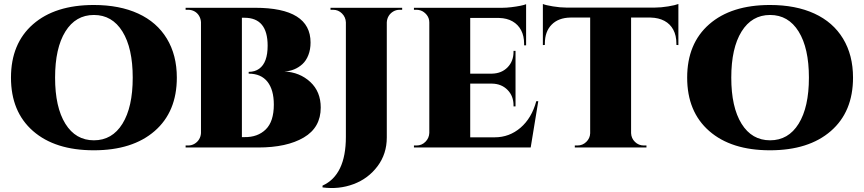

<svg xmlns="http://www.w3.org/2000/svg" viewBox="-20 -739 4328 962"><path d="M450 -714Q579 -714 672.5 -671Q766 -628 816 -545.5Q866 -463 866 -350Q866 -179 755 -82.5Q644 14 450 14Q256 14 145.5 -82.5Q35 -179 35 -350Q35 -521 145.5 -617.5Q256 -714 450 -714ZM307.5 -119Q359 -36 450.5 -36Q542 -36 593.5 -119Q645 -202 645 -350Q645 -498 593.5 -581Q542 -664 450.5 -664Q359 -664 307.5 -581Q256 -498 256 -350Q256 -202 307.5 -119Z M910 -700H1258Q1536 -700 1536 -526Q1536 -491 1525 -463Q1514 -435 1495.5 -418Q1477 -401 1454 -391.5Q1431 -382 1405 -381Q1482 -377 1534.5 -328.5Q1587 -280 1587 -200Q1587 -100 1502 -50Q1417 0 1274 0H910V-10H923Q940 -10 954.5 -18.5Q969 -27 977.5 -41Q986 -55 987 -72V-628Q986 -645 977.5 -659.5Q969 -674 954.5 -682Q940 -690 923 -690H910ZM1192 -52H1205Q1271 -51 1311.5 -90.5Q1352 -130 1352 -215Q1352 -289 1320 -329.5Q1288 -370 1226 -370V-379Q1257 -379 1278.5 -394.5Q1300 -410 1310.5 -439Q1321 -468 1321 -510Q1321 -650 1205 -650H1192Z M1636 -700H1995V-690H1982Q1965 -690 1950.5 -681.5Q1936 -673 1927.5 -659Q1919 -645 1918 -627V-50Q1918 32 1871.5 94Q1825 156 1751.5 183.5Q1678 211 1596 200V191Q1713 138 1713 -53V-627Q1712 -653 1693.5 -671.5Q1675 -690 1649 -690H1636Z M2667 -232H2677L2639 0H2054V-10H2067Q2093 -10 2111.5 -28.5Q2130 -47 2131 -73V-627Q2131 -638 2127.5 -647.5Q2124 -657 2118 -664.5Q2112 -672 2104 -678Q2096 -684 2086.5 -687Q2077 -690 2067 -690H2054V-700H2497Q2517 -700 2542 -703Q2567 -706 2587 -710Q2607 -714 2616 -718V-512H2606V-520Q2606 -559 2591 -587.5Q2576 -616 2548 -632Q2520 -648 2481 -649H2336V-370H2445Q2493 -371 2523 -401.5Q2553 -432 2553 -480V-484H2563V-206H2553V-211Q2553 -258 2523 -288.5Q2493 -319 2446 -320H2336V-51H2459Q2532 -51 2588 -99Q2644 -147 2667 -232Z M2818 -701H3261Q3292 -701 3328 -707Q3364 -713 3379 -719V-513L3369 -514V-521Q3369 -561 3353.5 -590Q3338 -619 3309 -634.5Q3280 -650 3240 -651H3142V-72Q3143 -46 3161.5 -28Q3180 -10 3206 -10H3219V0H2860V-10H2873Q2899 -10 2917.5 -28Q2936 -46 2937 -71V-651H2838Q2778 -650 2744 -615.5Q2710 -581 2710 -521V-514L2700 -513V-719Q2714 -713 2750.5 -707Q2787 -701 2818 -701Z M3838 -714Q3967 -714 4060.5 -671Q4154 -628 4204 -545.5Q4254 -463 4254 -350Q4254 -179 4143 -82.5Q4032 14 3838 14Q3644 14 3533.5 -82.5Q3423 -179 3423 -350Q3423 -521 3533.5 -617.5Q3644 -714 3838 -714ZM3695.5 -119Q3747 -36 3838.5 -36Q3930 -36 3981.5 -119Q4033 -202 4033 -350Q4033 -498 3981.5 -581Q3930 -664 3838.5 -664Q3747 -664 3695.5 -581Q3644 -498 3644 -350Q3644 -202 3695.5 -119Z"/></svg>

Font: Cinzel Decorative Black
Style: Regular
Weight: 900
Designer: Natanael Gama
Version: Version 1.001;PS 001.001;hotconv 1.0.56;makeotf.lib2.0.21325